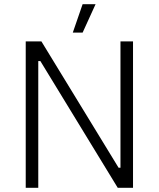

<svg xmlns="http://www.w3.org/2000/svg" viewBox="-20 -898 760 918"><path d="M437 -878H375L328 -742H375ZM103 0H163V-606H173L543 0H616V-700H556V-96H547L178 -700H103Z"/></svg>

Font: Fixel Display Light
Style: Regular
Weight: 300
Designer: AlfaBravo + MacPaw
Foundry: Kyrylo Tkachov, Marchela Mozhyna, Serhii Makarenko, Maria Weinstein, Zakhar Kryvoshyya
Version: Version 1.211